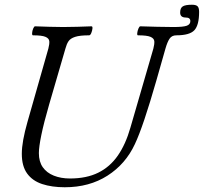

<svg xmlns="http://www.w3.org/2000/svg" viewBox="-20 -777 860 810"><path d="M253 13Q199 13 158 -0.5Q117 -14 94.5 -45Q72 -76 72 -128Q72 -154 78 -187.5Q84 -221 96 -263L184 -572Q189 -591 188 -603Q187 -615 172 -621.5Q157 -628 119 -628Q115 -628 115.5 -637.5Q116 -647 120 -656.5Q124 -666 128 -666Q158 -665 188 -664Q218 -663 247 -663Q277 -663 307 -664Q337 -665 366 -666Q371 -666 370 -656.5Q369 -647 365 -637.5Q361 -628 356 -628Q317 -628 297 -621.5Q277 -615 269 -603Q261 -591 256 -572L187 -335Q165 -259 154.5 -208Q144 -157 144 -131Q144 -95 160.5 -71.5Q177 -48 207 -36Q237 -24 275 -24Q345 -24 394.5 -48.5Q444 -73 477 -120.5Q510 -168 530 -238L627 -572Q632 -591 631 -603Q630 -615 615 -621.5Q600 -628 562 -628Q558 -628 559 -637.5Q560 -647 564 -656.5Q568 -666 572 -666Q607 -665 642.5 -664Q678 -663 712 -663Q753 -663 768 -668.5Q783 -674 783 -688Q783 -703 764 -703Q740 -703 740 -724Q740 -743 751 -750Q762 -757 790 -757Q807 -757 813.5 -750.5Q820 -744 820 -727Q820 -671 800 -649.5Q780 -628 724 -628Q705 -628 695.5 -614Q686 -600 678 -572L639 -435Q612 -341 589.5 -274Q567 -207 549 -169Q510 -85 433.5 -36Q357 13 253 13Z"/></svg>

Font: Junicode VF
Style: Italic
Weight: 400
Italic angle: -11°
Designer: Peter S. Baker
Version: Version 2.209